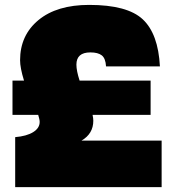

<svg xmlns="http://www.w3.org/2000/svg" viewBox="-20 -764 720 784"><path d="M344 -744Q500 -744 563 -685Q626 -626 633 -493H413Q411 -526 395.5 -538Q380 -550 349 -550Q292 -550 292 -500Q292 -475 305 -435H595V-295H358Q361 -281 361 -271Q361 -218 313 -190H640V0H42V-204Q89 -208 115.5 -224.5Q142 -241 142 -266Q142 -276 136 -295H31V-435H78Q62 -487 62 -518Q62 -620 137 -682Q212 -744 344 -744Z"/></svg>

Font: Nacelle Black
Style: Regular
Weight: 900
Designer: Sora Sagano
Foundry: Sora Sagano
Version: Version 1.000;FEAKit 1.0